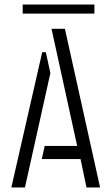

<svg xmlns="http://www.w3.org/2000/svg" viewBox="-20 -826 489 846"><path d="M80 -766V-806H396V-766ZM361 0 335 -125H164L177 -183H320L207 -699H266L421 0ZM30 0 166 -596H182L202 -504L90 0Z"/></svg>

Font: Stick No Bills Light
Style: Regular
Weight: 300
Version: Version 2.000